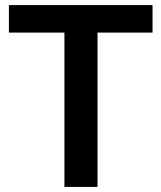

<svg xmlns="http://www.w3.org/2000/svg" viewBox="-20 -734 634 754"><path d="M579 -606H363V0H233V-606H15V-714H579Z"/></svg>

Font: Non Bureau Medium
Style: Regular
Weight: 500
Designer: Jona Saucedo
Foundry: Non Foundry
Version: Version 1.000; ttfautohint (v1.8.4)